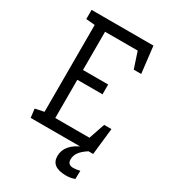

<svg xmlns="http://www.w3.org/2000/svg" viewBox="-210 -791 943 1070"><g transform="rotate(30 261.5 -255.5)"><path d="M62 0 55 -56 112 -68V-627L55 -632V-691H453L473 -520H425L391 -623H181V-377H343V-314H181V-68H401L436 -171H483L464 0ZM393 180Q297 180 297 109Q297 71 322.5 41.5Q348 12 400 -9L434 0Q400 22 385 43Q370 64 370 89Q370 123 406 123Q425 123 449 117L448 170Q423 180 393 180Z"/></g></svg>

Font: Kreon Light Light
Style: Regular
Weight: 300
Version: Version 2.002